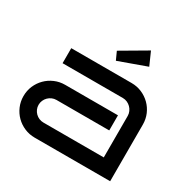

<svg xmlns="http://www.w3.org/2000/svg" viewBox="-168 -934 1102 1102"><g transform="rotate(30 383.0 -383.5)"><path d="M698.2 0H198.2Q161.6 0 129.9 -13.7Q98.1 -27.3 74.2 -51Q50.3 -74.7 36.6 -106.7Q22.9 -138.7 22.9 -174.8Q22.9 -211.4 36.6 -243.2Q50.3 -274.9 74.2 -298.8Q98.1 -322.8 129.9 -336.4Q161.6 -350.1 198.2 -350.1H547.9V-250H198.2Q182.6 -250 168.9 -243.9Q155.3 -237.8 145 -227.5Q134.8 -217.3 128.9 -203.6Q123 -189.9 123 -174.8Q123 -159.2 128.9 -145.8Q134.8 -132.3 145 -122.1Q155.3 -111.8 168.9 -106Q182.6 -100.1 198.2 -100.1H598.1V-375Q598.1 -390.1 592 -403.8Q585.9 -417.5 575.7 -427.7Q565.4 -438 551.8 -444.1Q538.1 -450.2 522.9 -450.2H123V-549.8H522.9Q559.6 -549.8 591.3 -536.1Q623 -522.5 647 -498.8Q670.9 -475.1 684.6 -443.4Q698.2 -411.6 698.2 -375ZM564 -681.2 380.9 -615.2 356.9 -668 525.9 -767.1Z"/></g></svg>

Font: Bruno Ace
Style: Regular
Weight: 400
Designer: Astigmatic (AOETI)
Foundry: Astigmatic (AOETI)
Version: Version 1.000